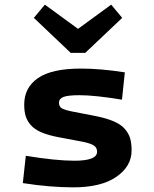

<svg xmlns="http://www.w3.org/2000/svg" viewBox="-20 -783 654 817"><path d="M500 -707 342.8 -558.1H280.8L124 -707L170.9 -763.2L312 -660.2L453.1 -763.2ZM540 -143.1Q540 -75.2 475.1 -30.5Q410.2 14.2 292 14.2Q192.4 14.2 77.1 -3.9L89.8 -120.1Q217.3 -99.1 296.9 -99.1Q393.1 -99.1 393.1 -137.2Q393.1 -153.8 380.9 -162.8Q368.7 -171.9 335 -179.2L229 -199.2Q184.6 -207.5 155.5 -220.2Q126.5 -232.9 110.8 -251Q95.2 -269 89.1 -289.3Q83 -309.6 83 -337.9Q83 -410.2 141.6 -450.7Q200.2 -491.2 324.2 -491.2Q408.2 -491.2 511.2 -475.1L499 -358.9Q383.3 -377.9 318.8 -377.9Q268.6 -377.9 249.8 -370.4Q231 -362.8 231 -346.2Q231 -330.1 241.7 -323Q252.4 -315.9 284.2 -309.1L387.2 -289.1Q433.6 -279.8 464.1 -266.6Q494.6 -253.4 511 -234.6Q527.3 -215.8 533.7 -194.6Q540 -173.3 540 -143.1Z"/></svg>

Font: IntelOne Mono Bold
Style: Regular
Weight: 700
Designer: Fred Shallcrass
Foundry: Frere-Jones Type LLC
Version: Version 1.200;hotconv 1.1.0;makeotfexe 2.6.0;FJTRelease1.2